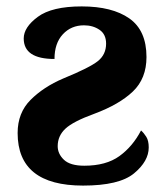

<svg xmlns="http://www.w3.org/2000/svg" viewBox="-20 -569 511 599"><path d="M239 10Q352 10 398 -28Q444 -66 444 -109Q444 -130 436.5 -142Q429 -154 420 -162Q394 -112 352.5 -82Q311 -52 243 -52Q199 -52 179.5 -70.5Q160 -89 160 -113Q160 -145 184 -167.5Q208 -190 274 -214Q352 -243 394.5 -283.5Q437 -324 437 -391Q437 -474 383.5 -511.5Q330 -549 235 -549Q142 -549 98 -516.5Q54 -484 54 -449Q54 -385 150 -385Q150 -434 176 -462Q202 -490 242 -490Q270 -490 290.5 -476Q311 -462 311 -433Q311 -399 285.5 -378.5Q260 -358 177 -324Q116 -298 75.5 -257.5Q35 -217 35 -154Q35 10 239 10Z"/></svg>

Font: Noto Serif SemiCondensed Extra
Style: Regular
Weight: 800
Width: 4
Designer: Monotype Design Team
Foundry: Monotype Imaging Inc.
Version: Version 1.002